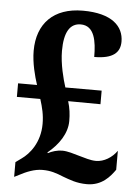

<svg xmlns="http://www.w3.org/2000/svg" viewBox="-53 -766 594 817"><g transform="rotate(5 244.5 -357.0)"><path d="M349 10C413 10 447 -32 468 -62V-143C447 -113 413 -92 379 -92C354 -92 330 -101 307 -107C282 -114 256 -123 232 -123C212 -123 188 -116 172 -107L170 -110C218 -149 251 -199 251 -251C251 -280 248 -305 239 -335L377 -334V-392H222C211 -426 194 -490 194 -546C194 -626 218 -665 264 -665C323 -665 333 -599 333 -532C414 -532 443 -561 443 -607C443 -672 393 -724 268 -724C143 -724 74 -652 74 -536C74 -484 89 -428 101 -392H20V-334H120C131 -299 139 -268 139 -229C139 -149 96 -98 63 -75L38 -57V6L58 -4C88 -20 122 -34 156 -34C191 -34 214 -26 246 -13C274 -3 304 10 349 10Z"/></g></svg>

Font: Noto Serif Georgian Condensed Bold
Style: Regular
Weight: 700
Width: 3
Designer: Monotype Design Team, Akaki Razmadze
Foundry: Google LLC
Version: Version 2.003